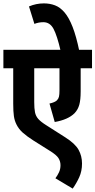

<svg xmlns="http://www.w3.org/2000/svg" viewBox="-20 -916 563 1133"><path d="M523 -513H456V-377Q456 -327 448 -298Q440 -269 420 -248Q382 -210 303 -196L272 -305Q304 -312 316 -324Q325 -333 328 -345.5Q331 -358 331 -383V-513H182V-313Q182 -276 186.5 -253.5Q191 -231 206 -214Q221 -197 253 -177L366 -105Q424 -68 444 -31.5Q464 5 464 49Q464 94 447.5 130Q431 166 409 197L307 136Q319 120 328 101Q337 82 337 59Q337 36 325 17Q313 -2 274 -26L177 -87Q138 -112 114.5 -133Q91 -154 78 -180Q66 -203 62 -230.5Q58 -258 58 -304V-513H0V-622H523ZM338 -615Q317 -706 296 -745.5Q275 -785 236 -785Q208 -785 183 -775L151 -878Q193 -896 239 -896Q274 -896 304.5 -884.5Q335 -873 361 -842.5Q387 -812 408.5 -757Q430 -702 448 -615Z"/></svg>

Font: Noto Sans Condensed
Style: Bold Italic
Weight: 700
Width: 3
Italic angle: -12°
Designer: Monotype Design Team
Foundry: Monotype Imaging Inc.
Version: Version 2.013; ttfautohint (v1.8.4.7-5d5b)